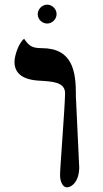

<svg xmlns="http://www.w3.org/2000/svg" viewBox="-20 -782 438 815"><path d="M256.3 -385.7C254.9 -317.4 234.9 -70.3 234.9 -38.6C234.9 -4.9 250.5 13.2 262.7 13.2C288.6 13.2 315.4 -15.6 316.4 -68.8L301.8 -379.4H302.2C302.2 -477.5 289.1 -577.6 157.2 -577.6C115.7 -577.6 103.5 -586.9 82.5 -617.2C60.5 -602.5 41.5 -546.4 41.5 -519.5C41.5 -471.2 75.2 -443.4 147.5 -439.5C202.6 -436 256.3 -434.1 256.3 -385.7ZM220.2 -722.2C220.2 -743.7 201.7 -762.2 180.2 -762.2C158.7 -762.2 140.1 -743.2 140.1 -721.7C140.1 -700.2 158.7 -682.1 180.2 -682.1C201.7 -682.1 220.2 -700.7 220.2 -722.2Z"/></svg>

Font: Cardo
Style: Italic
Weight: 400
Designer: David J. Perry
Foundry: David J. Perry
Version: Version 0.99